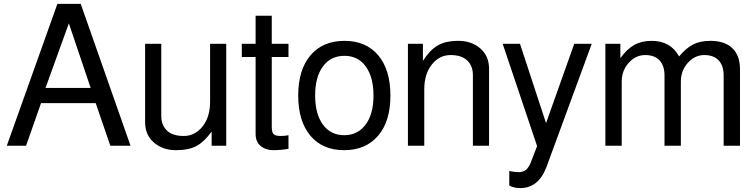

<svg xmlns="http://www.w3.org/2000/svg" viewBox="-20 -749 3884 987"><path d="M446 -297 334 -629 214 -297ZM472 -219H191L114 0H15L275 -729H395L651 0H547Z M1143 0H1068V-73Q1031 -21 991 1Q951 23 884 23Q817 23 771.5 -16Q726 -55 726 -120V-524H809V-153Q809 -106 838 -78Q867 -50 924.5 -50Q982 -50 1021 -98.5Q1060 -147 1060 -227V-524H1143Z M1463 -524V-456H1377V-97Q1377 -69 1386.5 -59.5Q1396 -50 1422 -50Q1448 -50 1463 -54V16Q1424 23 1385 23Q1346 23 1320 1.5Q1294 -20 1294 -60V-456H1223V-524H1294V-668H1377V-524Z M1900 -257.5Q1900 -352 1860.5 -407Q1821 -462 1750.5 -462Q1680 -462 1640 -407.5Q1600 -353 1600 -258Q1600 -163 1640 -108.5Q1680 -54 1749.5 -54Q1819 -54 1859.5 -108.5Q1900 -163 1900 -257.5ZM1513 -258Q1513 -390 1576 -464.5Q1639 -539 1750.5 -539Q1862 -539 1924.5 -464.5Q1987 -390 1987 -257.5Q1987 -125 1923.5 -51Q1860 23 1749 23Q1638 23 1575.5 -51.5Q1513 -126 1513 -258Z M2077 -524H2154V-436Q2189 -491 2229.5 -515Q2270 -539 2337 -539Q2404 -539 2449 -500Q2494 -461 2494 -396V0H2411V-363Q2411 -410 2382 -438Q2353 -466 2296 -466Q2239 -466 2200 -417.5Q2161 -369 2161 -289V0H2077Z M2932 -524H3022L2789 110Q2748 218 2654 218Q2623 218 2598 205V130Q2625 136 2646.5 136Q2668 136 2683 124.5Q2698 113 2709 85L2741 2L2564 -524H2653L2787 -116Z M3092 -524H3169V-450Q3203 -497 3240.5 -518Q3278 -539 3330 -539Q3427 -539 3471 -459Q3508 -503 3544 -521Q3580 -539 3632 -539Q3705 -539 3744.5 -501.5Q3784 -464 3784 -393V0H3700V-361Q3700 -411 3674.5 -438.5Q3649 -466 3600.5 -466Q3552 -466 3516 -426Q3480 -386 3480 -329V0H3396V-361Q3396 -411 3370.5 -438.5Q3345 -466 3296.5 -466Q3248 -466 3212 -426Q3176 -386 3176 -329V0H3092Z"/></svg>

Font: Autonym
Style: Regular
Weight: 500
Version: Version 1.0.20131126